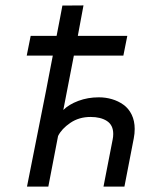

<svg xmlns="http://www.w3.org/2000/svg" viewBox="-20 -692 558 712"><path d="M441.4 0H363.8Q367.7 -19.5 372.6 -45.4Q372.6 -45.4 397.9 -175.3Q399.9 -185.1 399.9 -195.3Q399.9 -228 376.7 -243.2Q353.5 -258.3 315.9 -258.3Q272.9 -258.3 240.7 -236.3Q208.5 -214.4 195.3 -187.5L159.2 0H80.1Q85.4 -28.3 106.9 -135Q128.4 -241.7 151.4 -358.9Q152.3 -363.3 160.9 -408.7Q169.4 -454.1 175.8 -485.8H79.1L93.8 -559.1H189.9Q195.8 -588.4 203.1 -627.4Q210.4 -666.5 211.4 -671.4Q213.9 -671.4 247.6 -671.6Q281.2 -671.9 289.6 -671.9Q276.4 -600.6 268.6 -559.1H452.1L437.5 -485.8H253.9L214.8 -284.2Q235.4 -304.7 270.5 -317.9Q305.7 -331.1 346.2 -331.1Q372.1 -331.1 395.3 -324.2Q418.5 -317.4 437.7 -303.7Q457 -290 468.3 -266.8Q479.5 -243.7 479.5 -213.9Q479.5 -196.3 476.1 -179.2Q451.7 -53.2 441.4 0Z"/></svg>

Font: Fantasque Sans Mono
Style: Italic
Weight: 400
Italic angle: -11°
Monospace: yes
Designer: Jany Belluz
Version: Version 1.8.0 ; ttfautohint (v1.8.2)